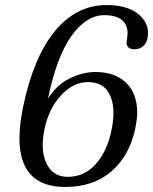

<svg xmlns="http://www.w3.org/2000/svg" viewBox="-20 -730 606 760"><path d="M57 -183Q57 -235 71 -305Q112 -503 197 -606.5Q282 -710 402 -710Q479 -710 522.5 -678Q566 -646 566 -599Q566 -568 551 -551.5Q536 -535 513 -535Q481 -535 481 -562Q481 -566 483 -576Q485 -592 485 -598Q485 -633 461.5 -651.5Q438 -670 393 -670Q322 -670 263 -588Q204 -506 170 -339Q202 -392 254 -418.5Q306 -445 358 -445Q435 -445 479 -402.5Q523 -360 523 -284Q523 -261 516 -224Q494 -116 422.5 -53Q351 10 238 10Q57 10 57 -183ZM421 -213Q429 -251 429 -282Q429 -339 404 -372Q379 -405 328 -405Q270 -405 221.5 -352.5Q173 -300 156 -219Q149 -182 149 -158Q149 -101 174.5 -65.5Q200 -30 249 -30Q314 -30 359 -80.5Q404 -131 421 -213Z"/></svg>

Font: Taviraj
Style: Italic
Weight: 400
Italic angle: -12°
Designer: Katatrad Team
Foundry: CadsonDemak
Version: Version 1.001